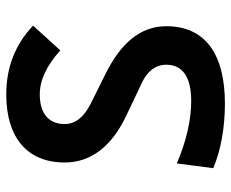

<svg xmlns="http://www.w3.org/2000/svg" viewBox="-84 -660 753 626"><g transform="rotate(-90 293.0 -346.5)"><path d="M269 9.8C433.6 9.8 521 -57.1 521 -181.2C521 -265.6 466.3 -329.1 366.7 -378.9L269.5 -427.2C226.1 -449.2 202.1 -476.1 202.1 -512.7C202.1 -565.4 237.3 -593.8 298.8 -593.8C345.7 -593.8 392.6 -571.3 442.4 -526.9L522.9 -615.7C460.9 -674.3 386.7 -703.1 298.3 -703.1C157.2 -703.1 76.7 -633.8 76.7 -512.7C76.7 -425.3 131.3 -358.4 228 -312.5L335.9 -261.2C374 -243.7 395.5 -216.3 395.5 -181.6C395.5 -127.9 355 -100.1 276.9 -100.1C215.3 -100.1 145 -116.2 73.7 -147L58.1 -28.3C116.7 -3.4 190.4 9.8 269 9.8Z"/></g></svg>

Font: Cascadia Mono SemiBold
Style: Regular
Weight: 600
Monospace: yes
Designer: Aaron Bell
Foundry: Saja Typeworks
Version: Version 2404.023